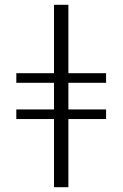

<svg xmlns="http://www.w3.org/2000/svg" viewBox="-20 -780 511 800"><path d="M205 0V-284H48V-324H205V-435H48V-475H205V-760H265V-475H422V-435H265V-324H422V-284H265V0Z"/></svg>

Font: Noto Serif Display Condensed
Style: Regular
Weight: 400
Width: 3
Designer: Monotype Design Team
Foundry: Monotype Imaging Inc.
Version: Version 2.009